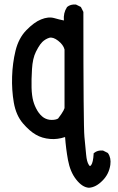

<svg xmlns="http://www.w3.org/2000/svg" viewBox="-20 -716 540 876"><path d="M385.3 140.6Q355.5 138.7 327.6 103Q300.3 68.8 290 13.2Q280.8 -37.6 276.9 -90.8Q242.2 -79.1 209 -82Q171.9 -85 143.6 -101.6Q115.2 -117.7 84.5 -153.3Q53.2 -189.9 43 -248Q33.2 -305.2 35.2 -366.5Q37.1 -427.7 50.8 -484.4Q64.9 -542 100.1 -578.1Q117.7 -596.2 134.5 -608.6Q151.4 -621.1 167.5 -627.4Q200.7 -641.1 228 -633.3Q249.5 -627 271.5 -622.6Q270 -640.1 273.4 -655Q276.9 -669.9 285.2 -682.6L285.6 -683.6L286.1 -684.1Q301.8 -697.3 325.7 -695.3H326.7L327.6 -694.8L347.2 -685.1L349.1 -684.1L349.6 -682.6L350.1 -682.1L359.9 -662.6L360.4 -661.6V-660.2Q360.4 -139.2 365.2 -91.8Q370.1 -44.4 373 -10.3Q376 22.5 385.3 36.1Q385.7 37.1 386.2 37.8Q386.7 38.6 387.2 39.1Q387.7 39.6 388.2 40Q388.7 40.5 389.2 40.5Q392.1 43 396 37.1Q400.4 31.2 403.3 18.3Q406.2 5.4 407.2 -14.2V-16.6L409.2 -18.1Q424.8 -31.2 448.7 -29.3H449.7L450.7 -28.8L470.2 -19L471.7 -18.1L472.7 -17.1Q487.8 4.4 483.4 36.1Q477.1 79.1 447.3 108.4Q417.5 138.7 386.2 140.6H385.7ZM245.1 -175.3Q253.9 -186.5 260 -195.8Q266.1 -205.1 269.5 -211.4Q272.9 -217.8 274.4 -222.7V-490.2Q269 -511.7 245.1 -530.3Q221.7 -548.3 204.6 -543.5Q186.5 -537.6 172.9 -524.4Q168.5 -520 163.8 -513.7Q159.2 -507.3 154.1 -498.8Q148.9 -490.2 144 -480Q136.2 -464.4 131.8 -444.6Q127.4 -424.8 126 -400.9Q123 -352.5 124 -315.4Q124.5 -297.4 126.5 -282.2Q128.4 -267.1 131.6 -255.4Q134.8 -243.7 139.6 -232.4Q144.5 -221.2 150.9 -210.4Q163.6 -189.9 179.7 -179.2Q187.5 -174.3 196.5 -171.6Q205.6 -168.9 215.8 -168.9Q226.1 -168.9 233.4 -170.7Q240.7 -172.4 245.1 -175.3Z"/></svg>

Font: NaikaiFont
Style: SemiBold
Weight: 600
Version: Version 1.89